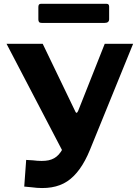

<svg xmlns="http://www.w3.org/2000/svg" viewBox="-20 -968 711 991"><path d="M105.1 -5 115.1 -142.6 149.6 -140.5Q199.8 -134.1 231 -140.7Q262.2 -147.4 282.8 -170.1Q303.4 -192.8 319.2 -233.7L520.6 -742H667.1L444 -194Q396.6 -78 326.8 -31.9Q256.9 14.3 143.1 -1.4ZM313.4 -168 13.7 -742H200.4L368.9 -392.2Q375 -378.2 382.6 -394.1L423.5 -383.1ZM543.3 -933.7V-869.1Q543.3 -849.7 519.8 -849.7H195.7Q185.6 -849.7 181.8 -854.2Q178 -858.7 178 -867.7V-932Q178 -948.3 190.8 -948.3H530.5Q543.3 -948.3 543.3 -933.7Z"/></svg>

Font: Libre Franklin Thin
Style: Regular
Weight: 100
Designer: Pablo Impallari, Rodrigo Fuenzalida, Nhung Nguyen
Foundry: Impallari Type
Version: Version 3.000